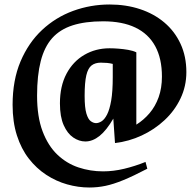

<svg xmlns="http://www.w3.org/2000/svg" viewBox="-20 -684 874 855"><path d="M378 151Q328.3 151 278.8 137Q229.4 123 185.8 94.4Q142.1 65.8 108.3 22.3Q74.5 -21.1 55.3 -81Q36.1 -140.9 36.1 -217Q36.1 -327 71.4 -410.4Q106.8 -493.9 167.3 -550.5Q227.9 -607.1 305.8 -635.6Q383.8 -664 468 -664Q540.9 -664 603.1 -643.5Q665.4 -623 711.6 -584Q757.9 -545 783.9 -489Q809.9 -433 809.9 -363Q809.9 -300 783.7 -245.3Q757.6 -190.6 712.7 -148.9Q667.9 -107.1 611.1 -80.7Q554.4 -54.3 492.1 -47L484.6 -155.8Q454.5 -103.9 423.6 -78.9Q392.6 -54 360.1 -54Q332.3 -54 306.3 -71.6Q280.3 -89.1 263.6 -126.6Q246.9 -164 246.9 -223.6Q246.9 -300.6 276.1 -355.6Q305.3 -410.5 355.6 -439.7Q405.9 -469 468 -469Q486 -469 507.9 -467.3Q529.7 -465.6 551.1 -461.9Q572.4 -458.2 587.1 -451V-129Q620.2 -149.7 645.9 -179.9Q671.6 -210 686.4 -250.9Q701.1 -291.9 701.1 -342.7Q701.1 -423.7 671.1 -478.5Q641.1 -533.3 583 -561.2Q524.9 -589.1 439.1 -589.1Q359.6 -589.1 303.3 -571.1Q247 -553 212.3 -514.1Q177.6 -475.1 161.4 -411.8Q145.1 -348.5 145.1 -258Q145.1 -164 169.6 -99.3Q194.1 -34.6 235.6 4.8Q277 44.1 329.5 61.6Q382 79.1 439 79.1Q485 79.1 533 67.6Q581 56.1 628 37.1L636 67.3Q573 100.3 528.5 118.4Q484 136.6 449 143.8Q414 151 378 151ZM407.7 -135.7Q419.4 -135.7 432.4 -143.9Q445.4 -152 456.7 -173.8Q468 -195.6 475.1 -236Q482.1 -276.4 482.1 -340.6V-399.4Q470.3 -402.5 457 -403.8Q443.8 -405 428.9 -405Q404.1 -405 388 -392.8Q371.9 -380.5 364.4 -348.7Q356.9 -316.9 356.9 -257Q356.9 -204.2 364.7 -178.4Q372.5 -152.6 384.4 -144.2Q396.4 -135.7 407.7 -135.7Z"/></svg>

Font: Ancizar Serif Light
Style: Regular
Weight: 300
Designer: Cesar Puertas, Viviana Monsalve, Julian Moncada, Julian Prieto, Jose Castro, Felipe Aragon, Mariel Hernandez, Sara Alarc
Version: Version 8.100